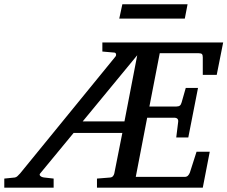

<svg xmlns="http://www.w3.org/2000/svg" viewBox="-73 -867 1051 887"><path d="M309.1 -306.2H502L561 -611.8ZM928.2 -521H863.8V-602.1Q863.8 -612.8 860.1 -616.9Q856.4 -621.1 845.2 -621.1H665L617.2 -375H742.2Q752.4 -375 757.8 -379.2Q763.2 -383.3 766.1 -394L785.2 -460.9H841.8L796.9 -231.9H741.2L750 -303.2Q752.9 -323.2 731 -323.2H606.9L554.2 -49.8H779.8Q789.6 -49.8 795.2 -55.4Q800.8 -61 804.2 -69.8L835 -166H896L863.8 0H375V-42L436 -46.9Q445.3 -47.9 449.7 -54.2Q454.1 -60.5 455.1 -65.9L492.2 -252.9H267.1L112.8 -65.9Q107.4 -60.1 113.3 -54.2Q119.1 -48.3 131.8 -46.9L174.8 -42V0H-53.2V-42L-4.9 -46.9Q2 -47.9 7.6 -53.2Q13.2 -58.6 20 -65.9L459 -604Q464.4 -609.9 463.1 -616.5Q461.9 -623 456.1 -624L399.9 -628.9V-670.9H958ZM780.8 -781.2H478L492.2 -847.2H793.5Z"/></svg>

Font: Charis SIL Viet
Style: Italic
Weight: 400
Italic angle: -11°
Foundry: SIL International
Version: Version 5.000